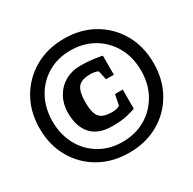

<svg xmlns="http://www.w3.org/2000/svg" viewBox="-146 -803 961 956"><g transform="rotate(-30 334.0 -325.5)"><path d="M336.4 1.8Q240.8 1.8 166.8 -40.2Q92.8 -82.2 50.4 -156.2Q8 -230.2 8 -325Q8 -420.6 50.4 -494.5Q92.8 -568.4 166.8 -610.8Q240.8 -653.1 336.4 -653.1Q431.2 -653.1 505 -610.8Q578.7 -568.4 620.7 -494.5Q662.7 -420.6 662.7 -325Q662.7 -230.2 620.7 -156.2Q578.7 -82.2 505 -40.2Q431.2 1.8 336.4 1.8ZM328.7 -155Q248.7 -155 208.9 -198.9Q169 -242.8 169 -322.2Q169 -371.9 190.8 -411.4Q212.5 -450.9 251 -473.4Q289.4 -495.8 339.7 -495.8Q378.5 -495.8 412.3 -491.4Q446 -487 462 -482.9V-373.3H417L405.4 -425.3Q400.4 -429 387.6 -431.7Q374.9 -434.4 360.8 -434.4Q326.8 -434.4 306.9 -424Q287.1 -413.6 278.8 -389Q270.6 -364.3 270.6 -322.8Q270.6 -279.4 280.6 -256.1Q290.6 -232.9 311 -224.5Q331.3 -216.2 361.8 -216.2Q377.4 -216.2 388.7 -219.2Q400.1 -222.3 406.7 -226.6L419.1 -287.3H463.4V-177Q446.3 -170.8 413.8 -162.9Q381.4 -155 328.7 -155ZM333.6 -61.6Q408.4 -61.6 466.3 -95.5Q524.1 -129.4 557.1 -188.8Q590 -248.1 590 -324Q590 -400.1 557.1 -459.3Q524.1 -518.6 466.3 -552.5Q408.4 -586.4 333.6 -586.4Q260.5 -586.4 203.3 -552.5Q146 -518.6 113.6 -459.3Q81.2 -400.1 81.2 -324Q81.2 -248.1 113.6 -188.8Q146 -129.4 203.3 -95.5Q260.5 -61.6 333.6 -61.6Z"/></g></svg>

Font: Faustina Light
Style: Regular
Weight: 300
Designer: Alfonso Garcia
Foundry: http://www.omnibus-type.com
Version: Version 1.200